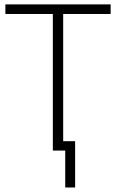

<svg xmlns="http://www.w3.org/2000/svg" viewBox="-20 -683 527 871"><path d="M266.6 -42.5H320.8V167.5H275.9V0H219.7V-619.6H4.4V-663.1H481.9V-619.6H266.6Z"/></svg>

Font: Bpm'online Open Sans Light
Style: Regular
Weight: 300
Foundry: Ascender Corporation
Version: Version 1.10